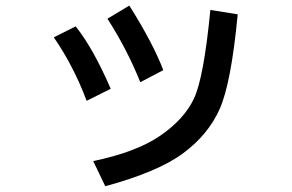

<svg xmlns="http://www.w3.org/2000/svg" viewBox="-20 -598 1040 685"><path d="M562.5 -347.7 480.5 -304.7Q433.6 -421.9 363.3 -531.2L441.4 -578.1Q527.3 -441.4 562.5 -347.7ZM828.1 -546.9Q804.7 -300.8 763.7 -209Q722.7 -117.2 632.8 -50.8Q543 15.6 355.5 66.4L312.5 -23.4Q464.8 -54.7 550.8 -113.3Q636.7 -171.9 671.9 -246.1Q707 -320.3 730.5 -562.5ZM375 -281.2 289.1 -238.3Q242.2 -363.3 171.9 -464.8L250 -503.9Q312.5 -425.8 375 -281.2Z"/></svg>

Font: WenQuanYi Micro Hei
Style: Regular
Weight: 400
Foundry: Ascender Corporation
Version: Version 0.2.0-beta